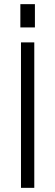

<svg xmlns="http://www.w3.org/2000/svg" viewBox="-20 -904 267 924"><path d="M145 -700V0H81V-700ZM148 -884V-772H78V-884Z"/></svg>

Font: Pathway Extreme SemiCondensed ExtraLight
Style: Regular
Weight: 250
Width: 4
Version: Version 1.001;gftools[0.9.26]